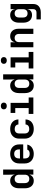

<svg xmlns="http://www.w3.org/2000/svg" viewBox="1797 -2623 1006 4640"><g transform="rotate(-90 2300.0 -303.0)"><path d="M398 -576 402 -451H400C380 -520 326 -560 250 -560C142 -560 70 -478 70 -349V-200C70 -72 143 10 250 10C327 10 380 -30 400 -99H401V0H523V-730H398ZM297 -98C233 -98 195 -137 195 -206V-344C195 -413 233 -452 297 -452C361 -452 398 -411 398 -341V-209C398 -139 361 -98 297 -98Z M1130 -344C1130 -474 1040 -560 901 -560C761 -560 670 -474 670 -344V-206C670 -76 761 10 901 10C1018 10 1107 -52 1126 -146H1003C993 -109 958 -89 902 -89C829 -89 791 -129 791 -206V-245H1130ZM791 -344C791 -420 828 -463 901 -463C973 -463 1009 -421 1009 -345V-325L791 -323Z M1503 10C1641 10 1730 -66 1734 -189H1612C1608 -132 1566 -99 1503 -99C1436 -99 1395 -137 1395 -206V-345C1395 -413 1436 -451 1503 -451C1566 -451 1608 -418 1612 -361H1734C1730 -484 1641 -560 1503 -560C1362 -560 1270 -476 1270 -344V-206C1270 -74 1362 10 1503 10Z M2059 -642C2109 -642 2141 -669 2141 -714C2141 -758 2109 -786 2059 -786C2009 -786 1977 -758 1977 -714C1977 -669 2009 -642 2059 -642ZM2265 0V-113H2134V-550H1890V-437H2009V-113H1866V0Z M2698 -576 2702 -451H2700C2680 -520 2626 -560 2550 -560C2442 -560 2370 -478 2370 -349V-200C2370 -72 2443 10 2550 10C2627 10 2680 -30 2700 -99H2701V0H2823V-730H2698ZM2597 -98C2533 -98 2495 -137 2495 -206V-344C2495 -413 2533 -452 2597 -452C2661 -452 2698 -411 2698 -341V-209C2698 -139 2661 -98 2597 -98Z M3159 -642C3209 -642 3241 -669 3241 -714C3241 -758 3209 -786 3159 -786C3109 -786 3077 -758 3077 -714C3077 -669 3109 -642 3159 -642ZM3365 0V-113H3234V-550H2990V-437H3109V-113H2966V0Z M3747 -560C3665 -560 3612 -517 3601 -445H3599V-550H3477V0H3602V-344C3602 -413 3640 -452 3702 -452C3763 -452 3800 -414 3800 -348V0H3925V-361C3925 -482 3855 -560 3747 -560Z M4401 -445H4399C4389 -518 4335 -560 4255 -560C4143 -560 4072 -478 4072 -350V-243C4072 -113 4143 -32 4255 -32C4335 -32 4389 -74 4399 -147H4401L4399 -44V-3C4399 48 4371 76 4315 76H4152V180H4317C4445 180 4523 111 4523 0V-550H4398ZM4297 -140C4233 -140 4197 -179 4197 -248V-344C4197 -413 4233 -452 4297 -452C4360 -452 4398 -412 4398 -344V-248C4398 -180 4360 -140 4297 -140Z"/></g></svg>

Font: Tekne LDO
Style: Bold
Weight: 700
Monospace: yes
Designer: Alessio Laiso, Mario Rullo, Paolo Rosset
Foundry: Alessio Laiso
Version: Version 1.000;hotconv 1.0.109;makeotfexe 2.5.65596